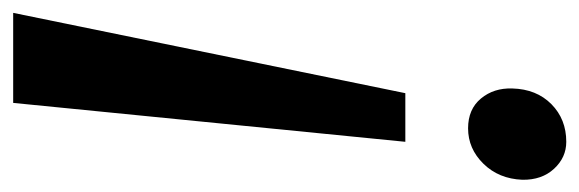

<svg xmlns="http://www.w3.org/2000/svg" viewBox="-330 -460 922 306"><g transform="rotate(90 131.0 -307.0)"><path d="M142 133H-1.5L126.5 -492H204ZM264.5 -678.5Q263 -641 239 -616.5Q215 -592 182.5 -592Q152 -592 135 -612.5Q118 -633 119 -662.5Q120 -701 144 -724.8Q168 -748.5 204 -748.5Q229 -748.5 247 -729Q265 -709.5 264.5 -678.5Z"/></g></svg>

Font: Merriweather 36pt
Style: Bold Italic
Weight: 700
Italic angle: -7.8°
Version: Version 2.101